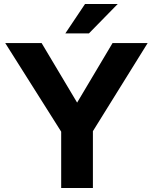

<svg xmlns="http://www.w3.org/2000/svg" viewBox="-20 -934 760 954"><path d="M284 -279.8 6 -720H186.8L363.2 -424.2L539.2 -720H713.6L441.6 -282.2V0H284ZM402.4 -914H564.8L421.8 -768H304.6Z"/></svg>

Font: Aspekta Variable
Style: Regular
Weight: 400
Designer: Ivo Dolenc
Version: Version 2.100